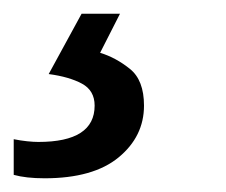

<svg xmlns="http://www.w3.org/2000/svg" viewBox="-105 -20 330 280"><path d="M-40 240Q-67 240 -85 235V183Q-75 185 -65.5 186Q-56 187 -49 187Q33 187 33 134Q33 112 14.5 102Q-4 92 -34 88L14 0H70L41 57Q64 64 84.5 80.5Q105 97 105 134Q105 179 68 209.5Q31 240 -40 240Z"/></svg>

Font: Manna Sans
Style: Italic
Weight: 400
Italic angle: -12°
Designer: Monotype Design Team
Foundry: Monotype Imaging Inc.
Version: Version 2.001.1; ttfautohint (v1.8.2)